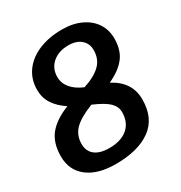

<svg xmlns="http://www.w3.org/2000/svg" viewBox="-168 -825 900 955"><g transform="rotate(-30 282.0 -348.0)"><path d="M497 -205Q497 -96 424 -43.5Q351 9 223 9Q120 9 62 -36Q4 -81 4 -160Q4 -238 42 -284.5Q80 -331 157 -361Q113 -390 90 -425.5Q67 -461 67 -506Q67 -567 100 -612Q133 -657 191 -681Q249 -705 324 -705Q386 -705 432.5 -683Q479 -661 503.5 -623Q528 -585 528 -537Q528 -469 495 -427.5Q462 -386 398 -357Q497 -305 497 -205ZM186 -511Q186 -476 209.5 -447.5Q233 -419 278 -400Q343 -421 376.5 -453.5Q410 -486 410 -538Q410 -575 384 -598Q358 -621 312 -621Q256 -621 221 -591Q186 -561 186 -511ZM378 -200Q378 -231 353.5 -255.5Q329 -280 264 -308Q188 -278 156 -245Q124 -212 124 -163Q124 -121 152.5 -98.5Q181 -76 235 -76Q302 -76 340 -108.5Q378 -141 378 -200Z"/></g></svg>

Font: Krub SemiBold
Style: Italic
Weight: 600
Italic angle: -8°
Designer: Ekaluck Peanpanawate
Foundry: Cadson Demak Co.,Ltd.
Version: Version 1.000; ttfautohint (v1.6)